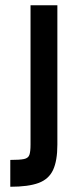

<svg xmlns="http://www.w3.org/2000/svg" viewBox="-20 -526 299 737"><path d="M19.5 87.9Q55.7 87.9 72 84.5Q88.4 81.1 92.8 68.6Q97.2 56.2 97.2 29.3V-505.9H200.2V29.3Q200.2 90.8 183.8 126.2Q167.5 161.6 128.2 176.3Q88.9 190.9 19.5 190.9Z"/></svg>

Font: Anta
Style: Regular
Weight: 400
Designer: Sergej Lebedev
Foundry: Sergej Lebedev
Version: Version 1.000; ttfautohint (v1.8.4.7-5d5b)